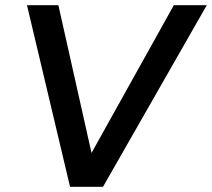

<svg xmlns="http://www.w3.org/2000/svg" viewBox="-20 -720 817 740"><path d="M260 0 650 -700H777L377 0ZM250 0 84 -700H205L362 0Z"/></svg>

Font: Figtree SemiBold
Style: Italic
Weight: 600
Italic angle: -9.5°
Foundry: Erik Kennedy
Version: Version 2.001;gftools[0.9.30]